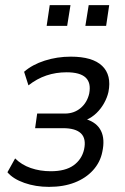

<svg xmlns="http://www.w3.org/2000/svg" viewBox="-20 -720 486 749"><path d="M171 9Q119 9 75 -6.5Q31 -22 9 -48L39 -102Q64 -77 100 -64.5Q136 -52 178 -52Q235 -52 267 -75Q299 -98 308 -137Q317 -179 296 -199.5Q275 -220 226 -220H117L125 -277H233Q269 -277 294.5 -298.5Q320 -320 328 -355Q336 -397 314 -417.5Q292 -438 240 -438Q198 -438 161 -425.5Q124 -413 91 -387L74 -440Q106 -468 154.5 -483.5Q203 -499 256 -499Q341 -499 378.5 -463Q416 -427 403 -361Q398 -339 386 -317.5Q374 -296 356.5 -279Q339 -262 316 -252V-255Q358 -242 374 -209.5Q390 -177 379 -127Q371 -87 343 -56Q315 -25 271.5 -8Q228 9 171 9ZM313 -619 326 -700H406L394 -619ZM162 -619 174 -700H255L242 -619Z"/></svg>

Font: Nunito Sans 10pt Condensed
Style: Italic
Weight: 400
Width: 3
Italic angle: -9°
Designer: Vernon Adams
Foundry: Vernon Adams
Version: Version 3.101;gftools[0.9.27]